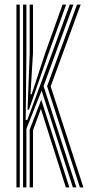

<svg xmlns="http://www.w3.org/2000/svg" viewBox="-20 -820 396 840"><path d="M80.9 0V-800H95.4V-578.1L92.4 -294.7H99.2L200.5 -567.6L285.3 -800H301.3L170.5 -443.3L314.2 0H298.9L162 -423.7L95.4 -256.2V0ZM109.9 0V-253L160.5 -383.8L283.4 0H268.1L158.9 -343.9L124.4 -250V0ZM51.9 0V-800H66.4V0ZM329.6 0 186.1 -442.8 317 -800H333L201.7 -442.1L344.9 0ZM100.5 -340.3 109.9 -584V-800H124.4V-589.1L113.4 -407.7H118.6L177.7 -587.5L253.7 -800H269.4L189.4 -578.2L106.6 -340.3Z"/></svg>

Font: Big Shoulders Inline Thin
Style: Regular
Weight: 100
Designer: Patric King
Foundry: XO Type Co
Version: Version 2.002